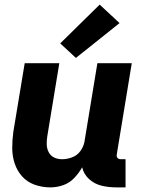

<svg xmlns="http://www.w3.org/2000/svg" viewBox="-20 -804 616 832"><path d="M198 8Q226 8 253.5 -1.5Q281 -11 301.5 -32.5Q322 -54 336 -79Q343 -49 366 -28Q389 -7 419.5 0.5Q450 8 483 8H524V-114H503Q498 -114 493 -116.5Q488 -119 486.5 -124Q485 -129 486 -135L551 -530H402L346 -190Q342 -168 328 -149Q314 -130 292 -122Q270 -114 249 -114Q230 -114 214.5 -121.5Q199 -129 191 -144.5Q183 -160 182.5 -178Q182 -196 185 -214L237 -530H87L38 -234Q33 -198 33 -163Q33 -128 43.5 -96Q54 -64 76 -39.5Q98 -15 130.5 -3.5Q163 8 198 8ZM309 -553 498 -704 412 -784 241 -616Z"/></svg>

Font: Iosevka Sparkle Heavy
Style: Italic
Weight: 900
Italic angle: -9°
Designer: Belleve Invis
Foundry: Belleve Invis
Version: Version 4.5.0; ttfautohint (v1.8.3)